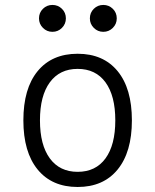

<svg xmlns="http://www.w3.org/2000/svg" viewBox="-20 -744 626 774"><path d="M293 9.8Q189.5 9.8 131.8 -60.5Q74.2 -130.9 74.2 -258.8Q74.2 -387.2 131.8 -457.3Q189.5 -527.3 293 -527.3Q396.5 -527.3 454.1 -457.3Q511.7 -387.2 511.7 -258.8Q511.7 -130.9 454.1 -60.5Q396.5 9.8 293 9.8ZM293 -51.3Q365.7 -51.3 405.3 -105.5Q444.8 -159.7 444.8 -258.8Q444.8 -357.9 405.3 -412.1Q365.7 -466.3 293 -466.3Q220.7 -466.3 180.9 -412.1Q141.1 -357.9 141.1 -258.8Q141.1 -159.7 180.9 -105.5Q220.7 -51.3 293 -51.3ZM191.4 -615.7Q168.9 -615.7 153.1 -631.6Q137.2 -647.5 137.2 -669.9Q137.2 -692.9 153.1 -708.5Q168.9 -724.1 191.4 -724.1Q213.9 -724.1 229.7 -708.5Q245.6 -692.9 245.6 -669.9Q245.6 -647.5 229.7 -631.6Q213.9 -615.7 191.4 -615.7ZM396.5 -615.7Q374 -615.7 358.2 -631.6Q342.3 -647.5 342.3 -669.9Q342.3 -692.9 358.2 -708.5Q374 -724.1 396.5 -724.1Q418.9 -724.1 434.8 -708.5Q450.7 -692.9 450.7 -669.9Q450.7 -647.5 434.8 -631.6Q418.9 -615.7 396.5 -615.7Z"/></svg>

Font: Cascadia Code NF Light
Style: Regular
Weight: 300
Monospace: yes
Designer: Aaron Bell
Foundry: Saja Typeworks
Version: Version 2404.023; ttfautohint (v1.8.4)